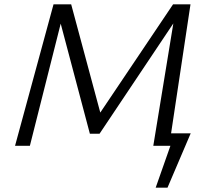

<svg xmlns="http://www.w3.org/2000/svg" viewBox="-20 -678 962 893"><path d="M752 0V-58H867L838 0ZM704 195 793 -58H867L759 195ZM693 0 795 -623 831 -636 443 -56H398L252 -607L263 -658H311L453 -130H430L785 -658H866L767 0ZM50 0 229 -658H285L119 0Z"/></svg>

Font: Ysabeau
Style: Italic
Weight: 400
Italic angle: -12°
Designer: Christian Thalmann (Catharsis Fonts)
Version: Version 2.000;gftools[0.9.27.dev2+g8671c4b]